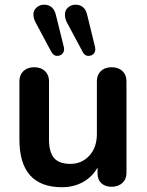

<svg xmlns="http://www.w3.org/2000/svg" viewBox="-20 -783 619 811"><path d="M514.2 -439.9V-51.8Q514.2 -25.9 496.6 -10Q479 5.9 451.7 5.9Q424.3 5.9 408.2 -9Q392.1 -23.9 392.1 -49.8V-75.2Q369.1 -35.2 330.1 -13.7Q291 7.8 242.2 7.8Q62 7.8 62 -193.8V-439.9Q62 -466.8 79.1 -482.9Q96.2 -499 124.5 -499Q152.8 -499 169.9 -482.9Q187 -466.8 187 -439.9V-192.9Q187 -141.1 208 -116Q229 -90.8 277.3 -90.8Q325.7 -90.8 357.4 -125.5Q389.2 -160.2 389.2 -216.8V-439.9Q389.2 -466.8 406 -482.9Q422.9 -499 451.4 -499Q480 -499 497.1 -482.9Q514.2 -466.8 514.2 -439.9ZM298.8 -763.2Q339.4 -763.2 349.1 -716.8L381.8 -583Q384.8 -566.9 376.5 -556.9Q368.2 -546.9 353 -546.9Q337.9 -546.9 329.1 -564L262.2 -689Q254.4 -704.1 254.2 -721.7Q253.9 -739.3 267.3 -751.2Q280.8 -763.2 298.8 -763.2ZM166 -763.2Q207 -763.2 216.8 -716.8L250 -583Q252.9 -566.9 244.4 -556.9Q235.8 -546.9 221.2 -546.9Q206.5 -546.9 196.8 -564L129.9 -689Q121.1 -706.1 121.1 -722.7Q121.1 -739.3 134.5 -751.2Q147.9 -763.2 166 -763.2Z"/></svg>

Font: Nunito-Bold
Style: Bold
Weight: 700
Designer: Vernon Adams
Foundry: newtypography
Version: Version 3.000